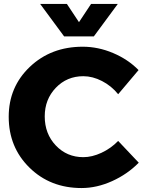

<svg xmlns="http://www.w3.org/2000/svg" viewBox="-20 -942 732 970"><path d="M24 -352Q24 -503 131 -604.5Q238 -706 398 -706Q476 -706 551.5 -674Q627 -642 680 -588L577 -466Q543 -508 495.5 -532.5Q448 -557 401 -557Q318 -557 262 -498.5Q206 -440 206 -354Q206 -266 262 -207Q318 -148 401 -148Q445 -148 492.5 -170Q540 -192 577 -230L681 -120Q624 -62 546.5 -27Q469 8 392 8Q234 8 129 -95Q24 -198 24 -352ZM183 -922H318L379 -830L440 -922H575L454 -758H304Z"/></svg>

Font: Trueno
Style: Bd
Weight: 700
Designer: Julieta Ulanovsky
Foundry: Julieta Ulanovsky
Version: Version 3.001b